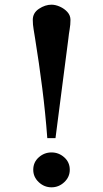

<svg xmlns="http://www.w3.org/2000/svg" viewBox="-20 -775 440 820"><path d="M278 -50Q278 -19 254.5 3Q231 25 200 25Q169 25 145.5 3Q122 -19 122 -50Q122 -82 145.5 -103Q169 -124 200 -124Q231 -124 254.5 -103Q278 -82 278 -50ZM281 -690Q281 -670 277.5 -650Q274 -630 272 -610Q258 -504 244.5 -398Q231 -292 217 -185H182Q174 -292 160.5 -398.5Q147 -505 130 -610Q127 -630 123.5 -650Q120 -670 120 -690Q120 -720 146.5 -737.5Q173 -755 200 -755Q217 -755 236 -746.5Q255 -738 268 -723.5Q281 -709 281 -690Z"/></svg>

Font: Kaisei Decol
Style: Bold
Weight: 700
Designer: Font-Kai, 金井和夫
Foundry: KAZUO KANAI
Version: Version 5.003